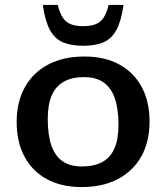

<svg xmlns="http://www.w3.org/2000/svg" viewBox="-20 -747 673 778"><path d="M312 -72.5Q361 -72.5 394 -90.2Q427 -108 443.5 -145.2Q460 -182.5 460 -241.5Q460 -307 445 -349.5Q430 -392 399.5 -413.2Q369 -434.5 321 -434.5Q272.5 -434.5 239.8 -416.8Q207 -399 190.2 -361.5Q173.5 -324 173.5 -265Q173.5 -200.5 188.2 -157.5Q203 -114.5 233.8 -93.5Q264.5 -72.5 312 -72.5ZM311 11Q228.5 11 169.5 -21.2Q110.5 -53.5 79 -112.8Q47.5 -172 47.5 -252.5Q47.5 -333.5 80.5 -393.2Q113.5 -453 175.2 -485.5Q237 -518 322 -518Q404.5 -518 463.5 -485.8Q522.5 -453.5 554.2 -394.5Q586 -335.5 586 -254.5Q586 -173 552.8 -113.5Q519.5 -54 457.8 -21.5Q396 11 311 11ZM317 -641Q347.5 -641 367.5 -649Q387.5 -657 400 -675.8Q412.5 -694.5 420 -727H480.5Q471.5 -662.5 452.2 -626.5Q433 -590.5 400.2 -576Q367.5 -561.5 317 -561.5Q267 -561.5 234 -576Q201 -590.5 181.8 -626.5Q162.5 -662.5 153.5 -727H214Q222 -694.5 234.2 -675.8Q246.5 -657 266.5 -649Q286.5 -641 317 -641Z"/></svg>

Font: Newsreader 7pt Medium
Style: Regular
Weight: 500
Designer: Hugues Gentile
Foundry: Production Type
Version: Version 1.003